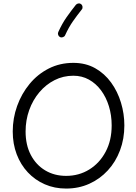

<svg xmlns="http://www.w3.org/2000/svg" viewBox="-20 -1056 785 1105"><path d="M360.4 -43.8Q292.9 -43.8 240.2 -75.3Q187.6 -106.7 157.4 -164.2Q127.3 -221.6 127.3 -299.3Q127.3 -364.4 148.1 -422.5Q168.9 -480.5 206.5 -525Q244 -569.4 294 -594.8Q343.9 -620.2 402.3 -620.2Q451.2 -620.2 491.6 -598Q532 -575.7 561.4 -536.2Q590.8 -496.6 606.7 -444.8Q622.7 -392.9 622.7 -334Q622.7 -247.8 587.9 -182.5Q553.2 -117.2 493.8 -80.5Q434.4 -43.8 360.4 -43.8ZM360.4 29.2Q432.7 29.2 493.7 1.8Q554.7 -25.6 600.3 -75Q645.8 -124.3 670.7 -190.6Q695.7 -256.8 695.7 -334Q695.7 -401.1 676.3 -465.1Q657 -529.2 619.5 -581Q582 -632.8 527.6 -663.5Q473.1 -694.2 402.3 -694.2Q324.7 -694.2 260.7 -661.7Q196.7 -629.2 150.4 -573.1Q104 -517 78.7 -446.3Q53.3 -375.5 53.3 -299.3Q53.3 -228 76.1 -168Q98.9 -108 140.3 -63.9Q181.8 -19.7 237.8 4.7Q293.8 29.2 360.4 29.2ZM447 -1031.7Q440.4 -1037.3 431.3 -1036.1Q422.2 -1034.9 416.5 -1028.1Q389.2 -993.9 363.2 -957Q337.3 -920.2 315.2 -871.2Q311.8 -863 315 -854.5Q318.2 -845.9 326 -842.4Q334 -838.9 342.7 -842.2Q351.4 -845.4 354.9 -853.4Q375.5 -898.7 399.3 -932.9Q423.2 -967 450.5 -1001.2Q456.2 -1007.9 455 -1017.2Q453.9 -1026.5 447 -1031.7Z"/></svg>

Font: Mikhak VF
Style: Regular
Weight: 100
Designer: Amin Abedi
Version: Version 3.001